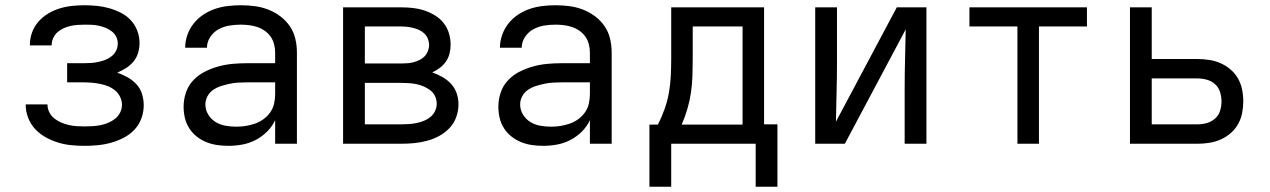

<svg xmlns="http://www.w3.org/2000/svg" viewBox="-20 -548 4840 732"><path d="M303 8Q277 8 251.5 5.5Q226 3 201.5 -4.5Q177 -12 154.5 -24.5Q132 -37 114.5 -55.5Q97 -74 87.5 -98.5Q78 -123 78 -148Q78 -149 78 -149Q78 -149 78 -150H161Q161 -150 161 -150Q161 -150 161 -150Q161 -150 161 -150Q161 -150 161 -150Q161 -134 168 -120Q175 -106 187 -96.5Q199 -87 213 -81Q227 -75 242 -71.5Q257 -68 272 -67Q287 -66 303 -66Q318 -66 333.5 -67Q349 -68 364 -71Q379 -74 393 -80Q407 -86 419 -95.5Q431 -105 438 -119Q445 -133 445 -148Q445 -164 438 -178.5Q431 -193 419 -203Q407 -213 392.5 -219Q378 -225 362.5 -228Q347 -231 331.5 -232.5Q316 -234 300 -234H236V-307H300Q314 -307 328 -308Q342 -309 355.5 -312Q369 -315 382 -320Q395 -325 406 -334Q417 -343 423 -355.5Q429 -368 429 -382Q429 -396 423 -408Q417 -420 406 -428.5Q395 -437 382.5 -442Q370 -447 356.5 -450Q343 -453 329.5 -453.5Q316 -454 303 -454Q289 -454 275.5 -453Q262 -452 248.5 -449Q235 -446 222 -440Q209 -434 199 -425Q189 -416 183 -403Q177 -390 177 -376Q177 -376 177 -375.5Q177 -375 177 -375H94Q94 -376 94 -376.5Q94 -377 94 -378Q94 -402 102.5 -425Q111 -448 127 -466Q143 -484 164 -496.5Q185 -509 208 -516Q231 -523 255 -525.5Q279 -528 303 -528Q327 -528 350.5 -525.5Q374 -523 397 -516.5Q420 -510 441.5 -499Q463 -488 479 -470.5Q495 -453 503.5 -430.5Q512 -408 512 -384Q512 -365 506.5 -346.5Q501 -328 489 -313.5Q477 -299 460.5 -288.5Q444 -278 427 -271Q447 -264 466 -253.5Q485 -243 500 -227Q515 -211 521.5 -189.5Q528 -168 528 -147Q528 -121 519 -96.5Q510 -72 492.5 -53.5Q475 -35 452 -23Q429 -11 404 -4Q379 3 353.5 5.5Q328 8 303 8Z M851 8Q830 8 808.5 5Q787 2 767 -6Q747 -14 730 -27.5Q713 -41 701.5 -59Q690 -77 685 -98Q680 -119 680 -141Q680 -169 689 -195.5Q698 -222 717 -242Q736 -262 760.5 -274.5Q785 -287 812 -294.5Q839 -302 866.5 -304.5Q894 -307 921 -307H1029V-347Q1029 -363 1025 -379Q1021 -395 1012 -408Q1003 -421 989.5 -430.5Q976 -440 961 -445Q946 -450 930 -452Q914 -454 898 -454Q876 -454 854.5 -450.5Q833 -447 813.5 -436.5Q794 -426 781.5 -407Q769 -388 769 -366H686Q686 -391 694.5 -415Q703 -439 718.5 -458.5Q734 -478 755 -492Q776 -506 799.5 -514Q823 -522 848 -525Q873 -528 898 -528Q925 -528 951.5 -524.5Q978 -521 1002.5 -511.5Q1027 -502 1048.5 -486Q1070 -470 1085 -448Q1100 -426 1106 -400Q1112 -374 1112 -347V0H1029V-90Q1018 -66 998.5 -46.5Q979 -27 955 -14.5Q931 -2 904.5 3Q878 8 851 8ZM882 -65Q900 -65 918 -68Q936 -71 953 -77Q970 -83 985 -94Q1000 -105 1010.5 -120Q1021 -135 1025 -153Q1029 -171 1029 -189V-234H921Q905 -234 888 -233Q871 -232 855 -228.5Q839 -225 823 -220Q807 -215 793 -205.5Q779 -196 771 -181Q763 -166 763 -150Q763 -129 774 -111Q785 -93 802.5 -82.5Q820 -72 840.5 -68.5Q861 -65 882 -65Z M1288 0V-520H1511Q1533 -520 1555 -517.5Q1577 -515 1598 -508Q1619 -501 1638 -489.5Q1657 -478 1671 -460.5Q1685 -443 1691.5 -421.5Q1698 -400 1698 -378Q1698 -361 1694 -344.5Q1690 -328 1680.5 -314Q1671 -300 1657 -289.5Q1643 -279 1628 -272Q1648 -265 1666.5 -254.5Q1685 -244 1699.5 -228.5Q1714 -213 1721 -192.5Q1728 -172 1728 -151Q1728 -126 1719.5 -102Q1711 -78 1694 -60Q1677 -42 1655 -30Q1633 -18 1609 -11.5Q1585 -5 1560.5 -2.5Q1536 0 1511 0ZM1371 -306H1511Q1523 -306 1534.5 -307Q1546 -308 1557.5 -311Q1569 -314 1580 -319.5Q1591 -325 1599 -333.5Q1607 -342 1611.5 -353.5Q1616 -365 1616 -377Q1616 -388 1611.5 -399.5Q1607 -411 1598.5 -419.5Q1590 -428 1579.5 -433Q1569 -438 1557.5 -441Q1546 -444 1534.5 -445.5Q1523 -447 1511 -447H1371ZM1371 -74H1511Q1525 -74 1539.5 -75Q1554 -76 1568.5 -79Q1583 -82 1596.5 -87.5Q1610 -93 1621 -102Q1632 -111 1638.5 -124.5Q1645 -138 1645 -152Q1645 -152 1645 -152Q1645 -152 1645 -152Q1645 -167 1639 -180.5Q1633 -194 1621.5 -203Q1610 -212 1596.5 -218Q1583 -224 1568.5 -227Q1554 -230 1539.5 -231Q1525 -232 1511 -232H1371Z M2051 8Q2030 8 2008.5 5Q1987 2 1967 -6Q1947 -14 1930 -27.5Q1913 -41 1901.5 -59Q1890 -77 1885 -98Q1880 -119 1880 -141Q1880 -169 1889 -195.5Q1898 -222 1917 -242Q1936 -262 1960.5 -274.5Q1985 -287 2012 -294.5Q2039 -302 2066.5 -304.5Q2094 -307 2121 -307H2229V-347Q2229 -363 2225 -379Q2221 -395 2212 -408Q2203 -421 2189.5 -430.5Q2176 -440 2161 -445Q2146 -450 2130 -452Q2114 -454 2098 -454Q2076 -454 2054.5 -450.5Q2033 -447 2013.5 -436.5Q1994 -426 1981.5 -407Q1969 -388 1969 -366H1886Q1886 -391 1894.5 -415Q1903 -439 1918.5 -458.5Q1934 -478 1955 -492Q1976 -506 1999.5 -514Q2023 -522 2048 -525Q2073 -528 2098 -528Q2125 -528 2151.5 -524.5Q2178 -521 2202.5 -511.5Q2227 -502 2248.5 -486Q2270 -470 2285 -448Q2300 -426 2306 -400Q2312 -374 2312 -347V0H2229V-90Q2218 -66 2198.5 -46.5Q2179 -27 2155 -14.5Q2131 -2 2104.5 3Q2078 8 2051 8ZM2082 -65Q2100 -65 2118 -68Q2136 -71 2153 -77Q2170 -83 2185 -94Q2200 -105 2210.5 -120Q2221 -135 2225 -153Q2229 -171 2229 -189V-234H2121Q2105 -234 2088 -233Q2071 -232 2055 -228.5Q2039 -225 2023 -220Q2007 -215 1993 -205.5Q1979 -196 1971 -181Q1963 -166 1963 -150Q1963 -129 1974 -111Q1985 -93 2002.5 -82.5Q2020 -72 2040.5 -68.5Q2061 -65 2082 -65Z M2456 164V-73H2488Q2503 -102 2514 -133Q2525 -164 2530.5 -196Q2536 -228 2537.5 -260.5Q2539 -293 2539 -325V-520H2893V-74H2944V164H2861V0H2539V164ZM2579 -73H2811V-447H2621V-325Q2621 -293 2620 -260.5Q2619 -228 2614.5 -196.5Q2610 -165 2601 -134Q2592 -103 2579 -73Z M3088 0V-520H3171V-312Q3171 -255 3169.5 -198Q3168 -141 3167 -84L3399 -520H3512V0H3429V-208Q3429 -265 3430.5 -322Q3432 -379 3433 -436L3201 0Z M3859 0V-447H3676V-520H4124V-447H3941V0Z M4288 0V-520H4371V-323H4546Q4568 -323 4590.5 -319.5Q4613 -316 4633.5 -307Q4654 -298 4671.5 -283Q4689 -268 4700 -248.5Q4711 -229 4715.5 -206.5Q4720 -184 4720 -161Q4720 -139 4715.5 -116.5Q4711 -94 4700 -74.5Q4689 -55 4671.5 -40Q4654 -25 4633.5 -16Q4613 -7 4590.5 -3.5Q4568 0 4546 0ZM4546 -74Q4564 -74 4581.5 -79Q4599 -84 4612.5 -96Q4626 -108 4631.5 -125.5Q4637 -143 4637 -161Q4637 -179 4631.5 -197Q4626 -215 4612.5 -227Q4599 -239 4581.5 -244Q4564 -249 4546 -249H4371V-74Z"/></svg>

Font: Iosevka SS04 Extended
Style: Regular
Weight: 400
Width: 7
Monospace: yes
Designer: Belleve Invis
Foundry: Belleve Invis
Version: Version 19.0.0; ttfautohint (v1.8.4)